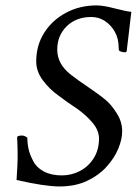

<svg xmlns="http://www.w3.org/2000/svg" viewBox="-20 -670 496 696"><path d="M195.3 5.9Q142.6 5.9 40 -17.6Q42 -48.8 43 -68.8Q43.9 -88.9 43.9 -96.7Q43.9 -132.8 43 -151.9Q42 -170.9 42 -171.9Q42 -178.7 60.5 -178.7Q68.4 -178.7 79.1 -170.9Q79.1 -150.4 83.5 -129.9Q87.9 -109.4 100.6 -85.9Q112.3 -62.5 139.2 -48.3Q166 -34.2 204.1 -34.2Q239.3 -34.2 270 -50.3Q300.8 -66.4 319.8 -96.7Q338.9 -127 338.9 -168Q338.9 -197.3 315.4 -225.1Q292 -252.9 258.8 -276.4Q242.2 -287.1 225.6 -298.8Q209 -310.5 192.4 -323.2Q159.2 -346.7 135.3 -378.9Q111.3 -411.1 111.3 -447.3Q111.3 -505.9 140.6 -551.8Q169.9 -597.7 219.7 -624Q269.5 -650.4 330.1 -650.4Q354.5 -650.4 395.5 -639.6Q415 -634.8 430.7 -631.3Q446.3 -627.9 456.1 -627Q454.1 -613.3 451.7 -590.3Q449.2 -567.4 446.3 -543.5Q443.4 -519.5 441.4 -502.9Q439.5 -486.3 439.5 -485.4Q437.5 -480.5 434.6 -480.5Q419.9 -480.5 412.1 -486.3Q410.2 -488.3 410.2 -498Q410.2 -529.3 396.5 -554.2Q382.8 -579.1 360.4 -593.8Q337.9 -608.4 311.5 -608.4Q255.9 -608.4 221.7 -574.7Q187.5 -541 187.5 -490.2Q187.5 -438.5 235.4 -400.4Q262.7 -378.9 299.3 -354.5Q335.9 -330.1 364.3 -306.6Q383.8 -290 403.3 -259.3Q422.9 -228.5 422.9 -194.3Q422.9 -165 408.7 -130.9Q394.5 -96.7 366.2 -65.4Q337.9 -34.2 295.4 -14.2Q252.9 5.9 195.3 5.9Z"/></svg>

Font: Crimson Text
Style: Italic
Weight: 400
Italic angle: -11°
Designer: Sebastian Kosch
Foundry: Sebastian Kosch
Version: Version 1.100; ttfautohint (v1.8.4)